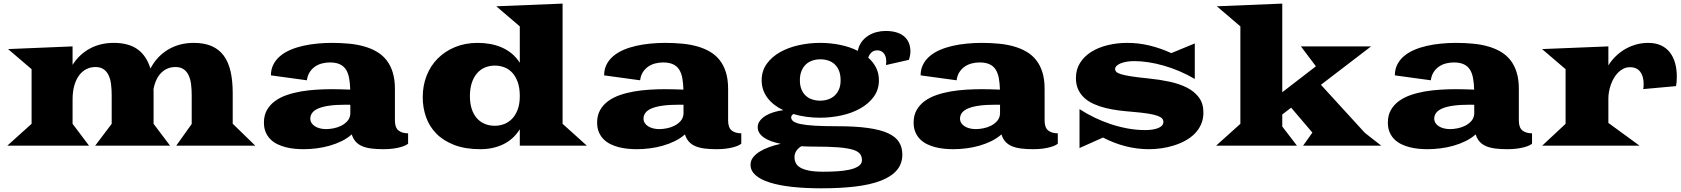

<svg xmlns="http://www.w3.org/2000/svg" viewBox="-20 -793 9150 1045"><path d="M151.9 -119.1V-416.5L23.9 -525.9L375 -540.5V-439.9Q411.6 -497.6 469 -528.6Q526.4 -559.6 599.1 -559.6Q680.2 -559.6 728.8 -524.7Q777.3 -489.7 798.8 -419.9Q834 -486.8 895 -523.2Q956.1 -559.6 1034.7 -559.6Q1091.3 -559.6 1131.6 -542.2Q1171.9 -524.9 1197.5 -490.5Q1223.1 -456.1 1234.9 -404.5Q1246.6 -353 1246.6 -285.2V-117.2L1247.1 -119.1L1369.6 0H939L1023.4 -118.2V-274.9Q1023.4 -306.2 1020 -334Q1016.6 -361.8 1006.8 -382.8Q997.1 -403.8 979.7 -416Q962.4 -428.2 935.1 -428.2Q889.6 -428.2 857.9 -397Q826.2 -365.7 815.4 -307.1Q815.4 -301.8 815.7 -296.1Q815.9 -290.5 815.9 -285.2V-119.1L905.8 0H498L587.9 -119.1V-274.9Q587.9 -306.2 584.5 -334Q581.1 -361.8 571.3 -382.8Q561.5 -403.8 544.2 -416Q526.9 -428.2 499.5 -428.2Q472.2 -428.2 449.2 -416.3Q426.3 -404.3 409.7 -381.6Q393.1 -358.9 384 -325.9Q375 -293 375 -250.5V-119.1L464.8 0H19.5Z M1416.5 -126Q1416.5 -165 1432.6 -193.6Q1448.7 -222.2 1476.1 -242.4Q1503.4 -262.7 1540 -275.4Q1576.7 -288.1 1617.7 -295.2Q1658.7 -302.2 1701.9 -304.9Q1745.1 -307.6 1786.1 -307.6Q1809.1 -307.6 1834.7 -306.9Q1860.4 -306.2 1886.2 -305.2Q1885.3 -340.3 1880.1 -367.9Q1875 -395.5 1863 -414.3Q1851.1 -433.1 1829.8 -443.1Q1808.6 -453.1 1775.4 -453.1Q1753.9 -453.1 1732.9 -447.8Q1711.9 -442.4 1694.8 -430.7Q1677.7 -418.9 1665.8 -400.6Q1653.8 -382.3 1650.4 -356L1454.6 -382.8Q1454.6 -416 1468 -442.1Q1481.4 -468.3 1504.9 -488Q1528.3 -507.8 1560.3 -521.5Q1592.3 -535.2 1629.2 -543.5Q1666 -551.8 1706.3 -555.7Q1746.6 -559.6 1786.6 -559.6Q1835 -559.6 1879.2 -555.4Q1923.3 -551.3 1961.4 -540.5Q1999.5 -529.8 2030.5 -511.7Q2061.5 -493.7 2083.5 -465.8Q2105.5 -438 2117.4 -399.4Q2129.4 -360.8 2129.4 -309.6V-137.7Q2129.4 -98.6 2148.7 -83Q2168 -67.4 2201.2 -67.4V-11.2Q2196.8 -6.8 2186.3 -1.7Q2175.8 3.4 2158.9 8.1Q2142.1 12.7 2119.1 15.9Q2096.2 19 2066.4 19Q2030.3 19 2001.5 15.4Q1972.7 11.7 1951.4 2.7Q1930.2 -6.3 1916 -22Q1901.9 -37.6 1894.5 -61.5Q1870.1 -40 1839.4 -24.9Q1808.6 -9.8 1774.2 0Q1739.7 9.8 1703.4 14.4Q1667 19 1631.8 19Q1608.4 19 1583.5 16.6Q1558.6 14.2 1534.7 8.1Q1510.7 2 1489.3 -8.5Q1467.8 -19 1451.7 -35.2Q1435.5 -51.3 1426 -73.7Q1416.5 -96.2 1416.5 -126ZM1668.9 -147.5Q1668.9 -134.3 1675.8 -123.5Q1682.6 -112.8 1694.3 -105.5Q1706.1 -98.1 1721.7 -94.2Q1737.3 -90.3 1754.9 -90.3Q1772.9 -90.3 1794.9 -94.5Q1816.9 -98.6 1836.7 -108.4Q1856.4 -118.2 1870.6 -134Q1884.8 -149.9 1886.7 -172.9V-222.7Q1879.9 -223.1 1873.8 -223.1Q1867.7 -223.1 1862.3 -223.1Q1810.1 -223.1 1773.4 -218Q1736.8 -212.9 1713.6 -203.1Q1690.4 -193.4 1679.7 -179.2Q1668.9 -165 1668.9 -147.5Z M2280.8 -263.7Q2280.8 -327.1 2302 -381.1Q2323.2 -435.1 2362.5 -474.6Q2401.9 -514.2 2457 -536.9Q2512.2 -559.6 2580.6 -559.6Q2615.7 -559.6 2648.9 -553.5Q2682.1 -547.4 2711.7 -534.4Q2741.2 -521.5 2765.9 -501Q2790.5 -480.5 2809.1 -451.2V-649.4L2681.2 -758.8L3042 -773.4V-119.1L3174.3 0H2809.1V-89.4Q2774.4 -34.2 2719 -7.6Q2663.6 19 2595.2 19Q2512.2 19 2452.6 -3.9Q2393.1 -26.9 2355 -65.7Q2316.9 -104.5 2298.8 -155.8Q2280.8 -207 2280.8 -263.7ZM2537.6 -270Q2537.6 -230 2547.6 -199.7Q2557.6 -169.4 2575.7 -149.2Q2593.8 -128.9 2618.7 -118.7Q2643.6 -108.4 2673.3 -108.4Q2698.2 -108.4 2722.4 -117.2Q2746.6 -126 2765.9 -145.3Q2785.2 -164.6 2797.1 -195.3Q2809.1 -226.1 2809.1 -270Q2809.1 -315.4 2797.6 -346.9Q2786.1 -378.4 2767.3 -398.2Q2748.5 -418 2724.1 -427Q2699.7 -436 2673.3 -436Q2643.6 -436 2618.7 -425.3Q2593.8 -414.6 2575.7 -393.3Q2557.6 -372.1 2547.6 -341.1Q2537.6 -310.1 2537.6 -270Z M3230 -126Q3230 -165 3246.1 -193.6Q3262.2 -222.2 3289.6 -242.4Q3316.9 -262.7 3353.5 -275.4Q3390.1 -288.1 3431.2 -295.2Q3472.2 -302.2 3515.4 -304.9Q3558.6 -307.6 3599.6 -307.6Q3622.6 -307.6 3648.2 -306.9Q3673.8 -306.2 3699.7 -305.2Q3698.7 -340.3 3693.6 -367.9Q3688.5 -395.5 3676.5 -414.3Q3664.6 -433.1 3643.3 -443.1Q3622.1 -453.1 3588.9 -453.1Q3567.4 -453.1 3546.4 -447.8Q3525.4 -442.4 3508.3 -430.7Q3491.2 -418.9 3479.2 -400.6Q3467.3 -382.3 3463.9 -356L3268.1 -382.8Q3268.1 -416 3281.5 -442.1Q3294.9 -468.3 3318.4 -488Q3341.8 -507.8 3373.8 -521.5Q3405.8 -535.2 3442.6 -543.5Q3479.5 -551.8 3519.8 -555.7Q3560.1 -559.6 3600.1 -559.6Q3648.4 -559.6 3692.6 -555.4Q3736.8 -551.3 3774.9 -540.5Q3813 -529.8 3844 -511.7Q3875 -493.7 3897 -465.8Q3918.9 -438 3930.9 -399.4Q3942.9 -360.8 3942.9 -309.6V-137.7Q3942.9 -98.6 3962.2 -83Q3981.4 -67.4 4014.6 -67.4V-11.2Q4010.3 -6.8 3999.8 -1.7Q3989.3 3.4 3972.4 8.1Q3955.6 12.7 3932.6 15.9Q3909.7 19 3879.9 19Q3843.8 19 3814.9 15.4Q3786.1 11.7 3764.9 2.7Q3743.7 -6.3 3729.5 -22Q3715.3 -37.6 3708 -61.5Q3683.6 -40 3652.8 -24.9Q3622.1 -9.8 3587.6 0Q3553.2 9.8 3516.8 14.4Q3480.5 19 3445.3 19Q3421.9 19 3397 16.6Q3372.1 14.2 3348.1 8.1Q3324.2 2 3302.7 -8.5Q3281.2 -19 3265.1 -35.2Q3249 -51.3 3239.5 -73.7Q3230 -96.2 3230 -126ZM3482.4 -147.5Q3482.4 -134.3 3489.3 -123.5Q3496.1 -112.8 3507.8 -105.5Q3519.5 -98.1 3535.2 -94.2Q3550.8 -90.3 3568.4 -90.3Q3586.4 -90.3 3608.4 -94.5Q3630.4 -98.6 3650.1 -108.4Q3669.9 -118.2 3684.1 -134Q3698.2 -149.9 3700.2 -172.9V-222.7Q3693.4 -223.1 3687.3 -223.1Q3681.2 -223.1 3675.8 -223.1Q3623.5 -223.1 3586.9 -218Q3550.3 -212.9 3527.1 -203.1Q3503.9 -193.4 3493.2 -179.2Q3482.4 -165 3482.4 -147.5Z M4064.9 103.5Q4064.9 82 4078.1 64.5Q4091.3 46.9 4113.8 32.7Q4136.2 18.6 4166 7.8Q4195.8 -2.9 4229 -10.3Q4200.7 -16.1 4177.7 -24.4Q4154.8 -32.7 4138.4 -43.9Q4122.1 -55.2 4113 -69.3Q4104 -83.5 4104 -100.6Q4104 -120.6 4116.5 -136.5Q4128.9 -152.3 4148.7 -164.1Q4168.5 -175.8 4193.4 -183.1Q4218.3 -190.4 4243.2 -193.4Q4216.8 -205.6 4195.3 -222.2Q4173.8 -238.8 4158.2 -259Q4142.6 -279.3 4134 -303.5Q4125.5 -327.6 4125.5 -356Q4125.5 -406.7 4152.8 -445.1Q4180.2 -483.4 4225.1 -508.8Q4270 -534.2 4327.1 -546.9Q4384.3 -559.6 4444.3 -559.6Q4499.5 -559.6 4552.5 -548.8Q4605.5 -538.1 4648.9 -516.1Q4654.3 -544.4 4669.4 -564.9Q4684.6 -585.4 4705.3 -598.6Q4726.1 -611.8 4750.7 -618.2Q4775.4 -624.5 4799.8 -624.5Q4831.1 -624.5 4856 -617.7Q4880.9 -610.8 4898.4 -596.9Q4916 -583 4925.5 -562Q4935.1 -541 4935.1 -513.2Q4935.1 -502.9 4933.1 -491.5Q4931.2 -480 4926.8 -467.3L4802.2 -439Q4803.7 -449.2 4803.7 -458.5Q4803.7 -475.1 4799.3 -486.6Q4794.9 -498 4788.1 -505.4Q4781.2 -512.7 4772.5 -515.9Q4763.7 -519 4754.9 -519Q4735.4 -519 4723.1 -507.6Q4710.9 -496.1 4705.6 -479Q4732.9 -455.1 4748.3 -424.6Q4763.7 -394 4763.7 -356Q4763.7 -305.2 4736.1 -267.1Q4708.5 -229 4663.3 -203.4Q4618.2 -177.7 4560.5 -165Q4502.9 -152.3 4442.9 -152.3Q4366.2 -152.3 4297.9 -172.4Q4292.5 -168.5 4289.3 -164.1Q4286.1 -159.7 4286.1 -154.3Q4286.1 -142.1 4297.6 -133.1Q4309.1 -124 4337.4 -117.9Q4365.7 -111.8 4414.1 -108.9Q4462.4 -106 4535.6 -106Q4636.2 -106 4704.3 -96.4Q4772.5 -86.9 4814 -67.6Q4855.5 -48.3 4873.3 -19.5Q4891.1 9.3 4891.1 47.9Q4891.1 98.6 4861.1 133.5Q4831.1 168.5 4774.2 190.4Q4717.3 212.4 4635.5 222.2Q4553.7 231.9 4450.2 231.9Q4362.3 231.9 4291.3 224.1Q4220.2 216.3 4169.9 200.4Q4119.6 184.6 4092.3 160.4Q4064.9 136.2 4064.9 103.5ZM4333.5 -356Q4333.5 -327.1 4342.3 -306.2Q4351.1 -285.2 4366.2 -271.5Q4381.3 -257.8 4401.6 -251.5Q4421.9 -245.1 4444.3 -245.1Q4466.8 -245.1 4487.1 -252Q4507.3 -258.8 4522.5 -272.5Q4537.6 -286.1 4546.4 -306.9Q4555.2 -327.6 4555.2 -356Q4555.2 -385.3 4546.9 -406.7Q4538.6 -428.2 4523.7 -442.4Q4508.8 -456.5 4488.5 -463.4Q4468.3 -470.2 4444.3 -470.2Q4421.9 -470.2 4401.6 -463.4Q4381.3 -456.5 4366.2 -442.4Q4351.1 -428.2 4342.3 -406.7Q4333.5 -385.3 4333.5 -356ZM4304.2 62Q4304.2 78.6 4310.8 93.3Q4317.4 107.9 4335 118.7Q4352.5 129.4 4383.1 135.5Q4413.6 141.6 4461.9 141.6Q4498 141.6 4535.4 139.4Q4572.8 137.2 4603 130.6Q4633.3 124 4652.3 111.6Q4671.4 99.1 4671.4 78.6Q4671.4 58.1 4660.2 43.9Q4648.9 29.8 4619.9 21.2Q4590.8 12.7 4541 8.8Q4491.2 4.9 4414.1 4.9Q4395.5 4.9 4377.2 4.4Q4358.9 3.9 4341.3 2.9Q4324.2 13.2 4314.2 28.3Q4304.2 43.5 4304.2 62Z M4952.6 -126Q4952.6 -165 4968.8 -193.6Q4984.9 -222.2 5012.2 -242.4Q5039.6 -262.7 5076.2 -275.4Q5112.8 -288.1 5153.8 -295.2Q5194.8 -302.2 5238 -304.9Q5281.2 -307.6 5322.3 -307.6Q5345.2 -307.6 5370.8 -306.9Q5396.5 -306.2 5422.4 -305.2Q5421.4 -340.3 5416.3 -367.9Q5411.1 -395.5 5399.2 -414.3Q5387.2 -433.1 5366 -443.1Q5344.7 -453.1 5311.5 -453.1Q5290 -453.1 5269 -447.8Q5248 -442.4 5231 -430.7Q5213.9 -418.9 5201.9 -400.6Q5189.9 -382.3 5186.5 -356L4990.7 -382.8Q4990.7 -416 5004.2 -442.1Q5017.6 -468.3 5041 -488Q5064.5 -507.8 5096.4 -521.5Q5128.4 -535.2 5165.3 -543.5Q5202.1 -551.8 5242.4 -555.7Q5282.7 -559.6 5322.8 -559.6Q5371.1 -559.6 5415.3 -555.4Q5459.5 -551.3 5497.6 -540.5Q5535.6 -529.8 5566.7 -511.7Q5597.7 -493.7 5619.6 -465.8Q5641.6 -438 5653.6 -399.4Q5665.5 -360.8 5665.5 -309.6V-137.7Q5665.5 -98.6 5684.8 -83Q5704.1 -67.4 5737.3 -67.4V-11.2Q5732.9 -6.8 5722.4 -1.7Q5711.9 3.4 5695.1 8.1Q5678.2 12.7 5655.3 15.9Q5632.3 19 5602.5 19Q5566.4 19 5537.6 15.4Q5508.8 11.7 5487.5 2.7Q5466.3 -6.3 5452.1 -22Q5438 -37.6 5430.7 -61.5Q5406.2 -40 5375.5 -24.9Q5344.7 -9.8 5310.3 0Q5275.9 9.8 5239.5 14.4Q5203.1 19 5168 19Q5144.5 19 5119.6 16.6Q5094.7 14.2 5070.8 8.1Q5046.9 2 5025.4 -8.5Q5003.9 -19 4987.8 -35.2Q4971.7 -51.3 4962.2 -73.7Q4952.6 -96.2 4952.6 -126ZM5205.1 -147.5Q5205.1 -134.3 5211.9 -123.5Q5218.8 -112.8 5230.5 -105.5Q5242.2 -98.1 5257.8 -94.2Q5273.4 -90.3 5291 -90.3Q5309.1 -90.3 5331.1 -94.5Q5353 -98.6 5372.8 -108.4Q5392.6 -118.2 5406.7 -134Q5420.9 -149.9 5422.9 -172.9V-222.7Q5416 -223.1 5409.9 -223.1Q5403.8 -223.1 5398.4 -223.1Q5346.2 -223.1 5309.6 -218Q5272.9 -212.9 5249.8 -203.1Q5226.6 -193.4 5215.8 -179.2Q5205.1 -165 5205.1 -147.5Z M5855.5 -199.2Q5892.6 -174.8 5935.3 -154.1Q5978 -133.3 6023.9 -117.9Q6069.8 -102.5 6117.7 -93.8Q6165.5 -85 6213.4 -85Q6231.4 -85 6249.3 -87.4Q6267.1 -89.8 6281 -95Q6294.9 -100.1 6303.5 -108.6Q6312 -117.2 6312 -129.4Q6312 -139.6 6305.4 -147.7Q6298.8 -155.8 6280.3 -162.6Q6261.7 -169.4 6228.3 -174.8Q6194.8 -180.2 6141.1 -184.6Q6105 -187.5 6068.4 -192.1Q6031.7 -196.8 5997.8 -205.1Q5963.9 -213.4 5934.3 -226.6Q5904.8 -239.7 5883.1 -259Q5861.3 -278.3 5848.6 -305.2Q5835.9 -332 5835.9 -368.2Q5835.9 -415 5858.4 -450.7Q5880.9 -486.3 5919.2 -510.5Q5957.5 -534.7 6008.3 -547.1Q6059.1 -559.6 6115.7 -559.6Q6176.8 -559.6 6236.6 -545.2Q6296.4 -530.8 6355 -503.9L6482.9 -556.6V-363.3Q6442.4 -387.2 6399.2 -405.5Q6356 -423.8 6313.2 -436Q6270.5 -448.2 6229.7 -454.3Q6189 -460.4 6153.8 -460.4Q6130.4 -460.4 6111.3 -457Q6092.3 -453.6 6078.4 -447.8Q6064.5 -441.9 6056.9 -434.1Q6049.3 -426.3 6049.3 -417.5Q6049.3 -408.7 6055.9 -401.9Q6062.5 -395 6082.3 -388.9Q6102.1 -382.8 6138.4 -377.2Q6174.8 -371.6 6233.9 -365.7Q6292 -359.9 6345.5 -348.4Q6398.9 -336.9 6439.9 -316.2Q6481 -295.4 6505.4 -262.5Q6529.8 -229.5 6529.8 -180.2Q6529.8 -144.5 6516.8 -115.7Q6503.9 -86.9 6481.9 -64.9Q6460 -43 6430.7 -27.1Q6401.4 -11.2 6368.4 -1Q6335.4 9.3 6300.8 14.2Q6266.1 19 6233.4 19Q6168.9 19 6106 2.9Q6043 -13.2 5983.4 -44.4L5855.5 12.7Z M6731 -119.1V-649.4L6603 -758.8L6959 -773.4V-291L7142.1 -432.1L7060.5 -540.5H7442.4L7169.4 -331.5L7408.2 -70.3L7498 0H7072.3L7123 -71.3L7007.3 -207L6959 -169.9V-104.5L7039.1 0H6598.6Z M7533.7 -126Q7533.7 -165 7549.8 -193.6Q7565.9 -222.2 7593.3 -242.4Q7620.6 -262.7 7657.2 -275.4Q7693.8 -288.1 7734.9 -295.2Q7775.9 -302.2 7819.1 -304.9Q7862.3 -307.6 7903.3 -307.6Q7926.3 -307.6 7951.9 -306.9Q7977.5 -306.2 8003.4 -305.2Q8002.4 -340.3 7997.3 -367.9Q7992.2 -395.5 7980.2 -414.3Q7968.3 -433.1 7947 -443.1Q7925.8 -453.1 7892.6 -453.1Q7871.1 -453.1 7850.1 -447.8Q7829.1 -442.4 7812 -430.7Q7794.9 -418.9 7783 -400.6Q7771 -382.3 7767.6 -356L7571.8 -382.8Q7571.8 -416 7585.2 -442.1Q7598.6 -468.3 7622.1 -488Q7645.5 -507.8 7677.5 -521.5Q7709.5 -535.2 7746.3 -543.5Q7783.2 -551.8 7823.5 -555.7Q7863.8 -559.6 7903.8 -559.6Q7952.1 -559.6 7996.3 -555.4Q8040.5 -551.3 8078.6 -540.5Q8116.7 -529.8 8147.7 -511.7Q8178.7 -493.7 8200.7 -465.8Q8222.7 -438 8234.6 -399.4Q8246.6 -360.8 8246.6 -309.6V-137.7Q8246.6 -98.6 8265.9 -83Q8285.2 -67.4 8318.4 -67.4V-11.2Q8314 -6.8 8303.5 -1.7Q8293 3.4 8276.1 8.1Q8259.3 12.7 8236.3 15.9Q8213.4 19 8183.6 19Q8147.5 19 8118.7 15.4Q8089.8 11.7 8068.6 2.7Q8047.4 -6.3 8033.2 -22Q8019 -37.6 8011.7 -61.5Q7987.3 -40 7956.5 -24.9Q7925.8 -9.8 7891.4 0Q7856.9 9.8 7820.6 14.4Q7784.2 19 7749 19Q7725.6 19 7700.7 16.6Q7675.8 14.2 7651.9 8.1Q7627.9 2 7606.4 -8.5Q7585 -19 7568.8 -35.2Q7552.7 -51.3 7543.2 -73.7Q7533.7 -96.2 7533.7 -126ZM7786.1 -147.5Q7786.1 -134.3 7793 -123.5Q7799.8 -112.8 7811.5 -105.5Q7823.2 -98.1 7838.9 -94.2Q7854.5 -90.3 7872.1 -90.3Q7890.1 -90.3 7912.1 -94.5Q7934.1 -98.6 7953.9 -108.4Q7973.6 -118.2 7987.8 -134Q8002 -149.9 8003.9 -172.9V-222.7Q7997.1 -223.1 7991 -223.1Q7984.9 -223.1 7979.5 -223.1Q7927.2 -223.1 7890.6 -218Q7854 -212.9 7830.8 -203.1Q7807.6 -193.4 7796.9 -179.2Q7786.1 -165 7786.1 -147.5Z M8501 -119.1V-416.5L8373 -525.9L8733.9 -540.5V-437Q8752.9 -467.3 8777.6 -490.2Q8802.2 -513.2 8830.3 -528.6Q8858.4 -543.9 8888.9 -551.8Q8919.4 -559.6 8950.2 -559.6Q8990.7 -559.6 9020.3 -545.9Q9049.8 -532.2 9068.8 -507.6Q9087.9 -482.9 9097.2 -449.2Q9106.4 -415.5 9106.4 -376Q9106.4 -363.3 9105.5 -350.1Q9104.5 -336.9 9101.6 -324.2L8923.3 -308.1Q8925.3 -315.9 8925.5 -323Q8925.8 -330.1 8925.8 -336.9Q8925.8 -356.9 8921.1 -373.5Q8916.5 -390.1 8907.5 -402.1Q8898.4 -414.1 8884.5 -420.7Q8870.6 -427.2 8852.1 -427.2Q8832.5 -427.2 8816.4 -419.4Q8800.3 -411.6 8787.1 -398.4Q8773.9 -385.3 8763.9 -367.9Q8753.9 -350.6 8747.3 -331.8Q8740.7 -313 8737.3 -293.9Q8733.9 -274.9 8733.9 -258.3V-124L8903.8 0H8373.5Z"/></svg>

Font: Goblin One
Style: Regular
Weight: 400
Designer: Riccardo De Franceschi
Foundry: Sorkin Type Co.
Version: Version 1.001